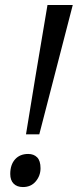

<svg xmlns="http://www.w3.org/2000/svg" viewBox="-20 -734 311 768"><path d="M137.2 -196.8H84Q117.2 -403.3 169.9 -713.9H271ZM21 -38.1Q21 -75.2 40.3 -96.7Q59.6 -118.2 92.8 -118.2Q115.2 -118.2 128.7 -104.5Q142.1 -90.8 142.1 -61Q142.1 -31.2 123 -8.5Q104 14.2 71.8 14.2Q47.9 14.2 34.4 0.5Q21 -13.2 21 -38.1Z"/></svg>

Font: Open Sans Hebrew
Style: Italic
Weight: 400
Italic angle: -12°
Foundry: Ascender Corporation, Yanek Iontef
Version: Version 2.001;PS 002.001;hotconv 1.0.70;makeotf.lib2.5.58329